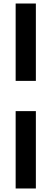

<svg xmlns="http://www.w3.org/2000/svg" viewBox="-20 -826 293 1092"><path d="M69 -366V-806H184V-366ZM69 246V-194H184V246Z"/></svg>

Font: Space Grotesk SemiBold
Style: Regular
Weight: 600
Designer: Florian Karsten
Foundry: Florian Karsten
Version: Version 2.000